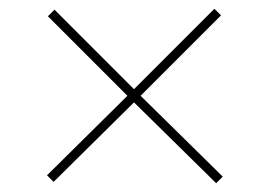

<svg xmlns="http://www.w3.org/2000/svg" viewBox="-20 -544 581 437"><path d="M102 -130 87 -145 270 -326 89 -507 104 -522 285 -341 468 -524 483 -509 300 -326 487 -142 472 -127 285 -311Z"/></svg>

Font: DeepMind Serif Display
Style: Italic
Weight: 400
Italic angle: -12°
Designer: Frank Grießhammer / Modifications: Colophon Foundry
Foundry: Colophon Foundry
Version: Version 5.003; ttfautohint (v1.8.2)